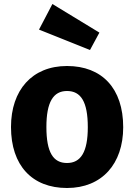

<svg xmlns="http://www.w3.org/2000/svg" viewBox="-20 -922 671 960"><path d="M242 -902 175 -774 430 -672 477 -759ZM315 -592C140 -592 35 -471 35 -287C35 -94 141 18 315 18C490 18 596 -103 596 -286C596 -480 490 -592 315 -592ZM315 -467C384 -467 419 -414 419 -286C419 -162 384 -107 315 -107C246 -107 212 -160 212 -287C212 -411 246 -467 315 -467Z"/></svg>

Font: Glow Sans SC Normal ExtraBold
Style: Regular
Weight: 800
Designer: Ryoko NISHIZUKA (kana, bopomofo & ideographs); Paul D. Hunt (Latin, Greek & Cyrillic); Sandoll Communications, Soo-young
Version: Version 0.93